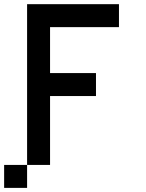

<svg xmlns="http://www.w3.org/2000/svg" viewBox="-20 -798 707 929"><path d="M555.6 -777.8V-666.7H222.2V-444.4H444.4V-333.3H222.2V0H111.1V-777.8ZM111.1 111.1H0V0H111.1Z"/></svg>

Font: Pixeloid Sans
Style: Regular
Weight: 400
Designer: GGBotNet
Foundry: GGBotNet
Version: 0.5